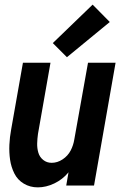

<svg xmlns="http://www.w3.org/2000/svg" viewBox="-20 -801 540 829"><path d="M143 8Q110 8 83 -8Q56 -24 42 -52Q28 -80 23.5 -111.5Q19 -143 20.5 -176Q22 -209 28 -241L79 -530H198L144 -223Q141 -202 140.5 -181.5Q140 -161 145.5 -142Q151 -123 166.5 -110.5Q182 -98 203 -98Q228 -98 250.5 -113Q273 -128 285 -151Q297 -174 301 -200L360 -530H479L386 0H266L276 -58L275 -56Q250 -26 214.5 -9Q179 8 143 8ZM269 -554 208 -615 380 -781 454 -706Z"/></svg>

Font: Iosevka SS08
Style: Bold Italic
Weight: 700
Italic angle: -10°
Monospace: yes
Designer: Belleve Invis
Foundry: Belleve Invis
Version: 2.1.0; ttfautohint (v1.8.2)